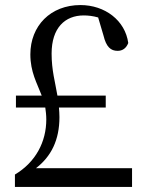

<svg xmlns="http://www.w3.org/2000/svg" viewBox="-20 -739 579 759"><path d="M122 -74C182 -120 215 -185 215 -276C215 -289 214 -302 213 -314H398V-361H207C198 -415 184 -461 184 -527C184 -629 237 -678 311 -678C328 -678 347 -676 368 -670L389 -599C400 -553 418 -538 445 -538C464 -538 479 -548 487 -569C475 -658 395 -719 298 -719C180 -719 100 -637 100 -524C100 -454 126 -411 145 -361H43V-314H159C161 -300 163 -284 163 -267C163 -178 121 -98 39 -49V0H502V-74Z"/></svg>

Font: Source Han Serif AKR9
Style: Regular
Weight: 400
Designer: Ryoko NISHIZUKA 西塚涼子 (kana & ideographs); Frank Grießhammer (Latin, Greek & Cyrillic); Sandoll Communications 산돌커뮤니케이션, 
Foundry: Adobe Systems Incorporated
Version: Version 1.005;hotconv 1.0.107;makeotfexe 2.5.65593